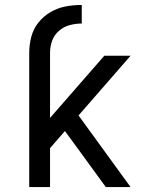

<svg xmlns="http://www.w3.org/2000/svg" viewBox="-20 -755 616 775"><path d="M98 0H182V-157L242 -226L273 -184L407 0H507L297 -289L507 -530H401L182 -279V-542Q182 -567 190.5 -590.5Q199 -614 218 -630.5Q237 -647 261 -653.5Q285 -660 310 -660V-735Q277 -735 245 -729Q213 -723 184.5 -706.5Q156 -690 135.5 -664.5Q115 -639 106.5 -607Q98 -575 98 -542Z"/></svg>

Font: Iosevka SS01 Extended
Style: Regular
Weight: 400
Width: 7
Monospace: yes
Designer: Belleve Invis
Foundry: Belleve Invis
Version: Version 3.4.7; ttfautohint (v1.8.3)